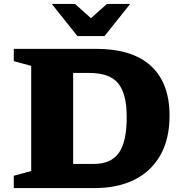

<svg xmlns="http://www.w3.org/2000/svg" viewBox="-20 -955 933 975"><path d="M50 0V-62.5L138.5 -86.5V-620.5L50 -644.5V-707H466.5Q652 -707 746.5 -620.2Q841 -533.5 841 -368Q841 -248.5 794 -166.2Q747 -84 662 -42Q577 0 462 0ZM623.5 -361Q623.5 -477.5 580.8 -531Q538 -584.5 433.5 -584.5H351.5V-122.5H457Q543 -122.5 583.2 -178.2Q623.5 -234 623.5 -361ZM641 -935 511 -772H373L243 -935H361L442 -862.5L523 -935Z"/></svg>

Font: Newsreader Caption
Style: Bold
Weight: 700
Designer: Hugues Gentile
Foundry: Production Type
Version: Version 1.001